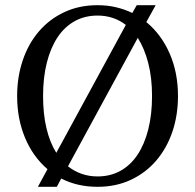

<svg xmlns="http://www.w3.org/2000/svg" viewBox="-20 -700 752 740"><path d="M126 20 163 -48Q107 -96 76.5 -169Q46 -242 46 -330Q46 -403 67.5 -467Q89 -531 129.5 -578.5Q170 -626 227.5 -653Q285 -680 356 -680Q394 -680 427.5 -672Q461 -664 490 -650L507 -680H580L544 -615Q602 -567 634 -493.5Q666 -420 666 -330Q666 -256 644.5 -192.5Q623 -129 582.5 -81.5Q542 -34 484.5 -7Q427 20 356 20Q278 20 216 -12L199 20ZM566 -330Q566 -400 551.5 -456.5Q537 -513 511 -554L242 -59Q292 -20 356 -20Q405 -20 444 -41.5Q483 -63 510 -103.5Q537 -144 551.5 -201.5Q566 -259 566 -330ZM146 -330Q146 -261 159 -206Q172 -151 197 -111L465 -604Q418 -640 356 -640Q307 -640 268 -618.5Q229 -597 202 -556.5Q175 -516 160.5 -458.5Q146 -401 146 -330Z"/></svg>

Font: Philosopher
Style: Regular
Weight: 400
Designer: Jovanny Lemonad
Foundry: Jovanny Lemonad
Version: Version 1.000